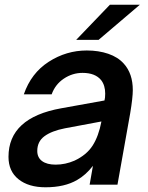

<svg xmlns="http://www.w3.org/2000/svg" viewBox="-20 -783 626 814"><path d="M16 -118Q16 -284 240 -324L423 -357Q426 -368 426 -386Q426 -421 409 -443Q384 -474 330 -474Q287 -474 250.5 -449.5Q214 -425 199 -383H81Q112 -473 186.5 -521Q261 -569 348 -569Q398 -569 439 -555Q480 -541 505 -513Q543 -471 543 -401Q543 -369 532 -303L478 0H360L374 -80Q344 -41 307 -20Q254 11 173 11Q101 11 58.5 -23Q16 -57 16 -118ZM296 -102Q347 -126 372.5 -165.5Q398 -205 410 -268L255 -239Q199 -228 168.5 -205.5Q138 -183 138 -143Q138 -115 158.5 -100Q179 -85 216 -85Q257 -85 296 -102ZM398 -614H303L446 -763H573Z"/></svg>

Font: Open Sauce One SemiBold Italic
Style: Regular
Weight: 600
Italic angle: -10°
Designer: Alfredo Marco Pradil
Foundry: Creative Sauce Fz LLC
Version: Version 1.477